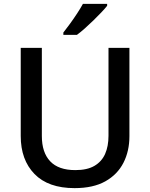

<svg xmlns="http://www.w3.org/2000/svg" viewBox="-20 -961 776 991"><path d="M648 -258Q648 -181 617 -120.5Q586 -60 523.5 -25Q461 10 365 10Q229 10 158 -63Q87 -136 87 -259V-714H196V-259Q196 -174 239 -128.5Q282 -83 369 -83Q430 -83 467.5 -105Q505 -127 522.5 -166.5Q540 -206 540 -260V-714H648ZM533 -931Q522 -917 503 -897Q484 -877 462 -855.5Q440 -834 418 -814.5Q396 -795 377 -781H307V-793Q322 -812 341 -838Q360 -864 378 -891.5Q396 -919 408 -941H533Z"/></svg>

Font: Noto Sans Khmer Medium
Style: Regular
Weight: 500
Version: Version 2.003